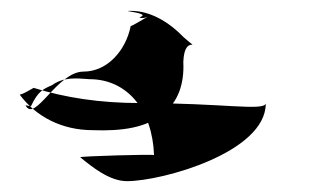

<svg xmlns="http://www.w3.org/2000/svg" viewBox="-20 -486 599 354"><path d="M16 -312C46 -271 94 -246 151 -246C203 -244 252 -250 282 -278C308 -298 320 -331 318 -372C320 -427 354 -386 319 -417C290 -447 256 -466 221 -466C198 -466 262 -462 237 -454C242 -451 253 -454 260 -459C242 -450 226 -439 221 -438C212 -393 178 -354 134 -354C85 -354 44 -258 27 -292L37 -290C50 -318 60 -322 76 -329C97 -344 119 -342 145 -340C214 -340 261 -284 264 -200C266 -202 124 -198 128 -196C150 -178 182 -152 214 -152C279 -152 470 -205 470 -295C465 -281 390 -296 238 -296C164 -296 100 -306 42 -324C38 -322 19 -310 16 -312Z"/></svg>

Font: Zinc
Style: Regular
Weight: 400
Version: Version 1